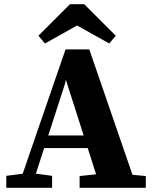

<svg xmlns="http://www.w3.org/2000/svg" viewBox="-20 -894 728 914"><path d="M10 0V-57L113 -70H131L228 -57V0ZM65 0 292 -659H405L632 0H458L286 -538H299L289 -494L129 0ZM171 -189V-249H474V-189ZM359 0V-56L474 -68H546L674 -56V0ZM381 -874 531 -724 500 -687 300 -799H394L194 -687L163 -724L313 -874Z"/></svg>

Font: Source Serif 4 18pt
Style: Bold
Weight: 700
Designer: Frank Grießhammer
Foundry: Adobe Systems Incorporated
Version: Version 4.004;hotconv 1.0.116;makeotfexe 2.5.65601